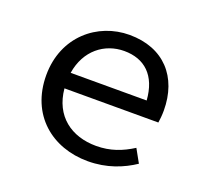

<svg xmlns="http://www.w3.org/2000/svg" viewBox="-95 -611 790 736"><g transform="rotate(20 300.0 -243.0)"><path d="M330 12C408 12 470 -14 518 -46L488 -100C444 -72 398 -54 340 -54C239 -54 161 -110 151 -220H534C536 -233 538 -251 538 -270C538 -407 456 -498 316 -498C186 -498 68 -402 68 -244C68 -82 184 12 330 12ZM318 -433C401 -433 456 -384 463 -284H153C168 -380 238 -433 318 -433Z"/></g></svg>

Font: Hasklig
Style: Regular
Weight: 400
Monospace: yes
Designer: Paul D. Hunt, Teo Tuominen
Foundry: Adobe Systems Incorporated
Version: Version 2.030;PS 1.0;hotconv 16.6.51;makeotf.lib2.5.65220